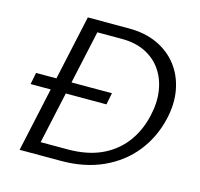

<svg xmlns="http://www.w3.org/2000/svg" viewBox="-98 -763 903 868"><g transform="rotate(15 354.0 -329.0)"><path d="M66 0 209 -658H402Q477 -658 534.5 -631.5Q592 -605 629 -557Q666 -509 678 -445Q690 -381 673 -308Q652 -217 596.5 -147.5Q541 -78 455.5 -39Q370 0 260 0ZM37 -300 48 -355H403L392 -300ZM149 -58H275Q365 -58 430.5 -87.5Q496 -117 538.5 -172Q581 -227 598 -302Q613 -366 604.5 -421Q596 -476 567.5 -517Q539 -558 492.5 -581Q446 -604 383 -604H268Z"/></g></svg>

Font: Ysabeau Office
Style: Italic
Weight: 400
Italic angle: -12°
Designer: Christian Thalmann (Catharsis Fonts)
Version: Version 2.001;gftools[0.9.30]; featfreeze: tnum,lnum,ss02